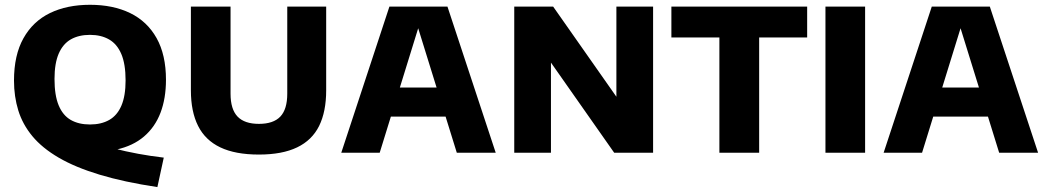

<svg xmlns="http://www.w3.org/2000/svg" viewBox="-20 -622 4256 782"><path d="M621 140Q485 119.5 385.8 89.5Q286.5 59.5 219.2 20.2Q152 -19 112 -67.2Q72 -115.5 54.5 -172.2Q37 -229 37 -294Q37 -397.5 75.5 -466.2Q114 -535 183.5 -568.8Q253 -602.5 346.5 -602.5Q440.5 -602.5 510 -568.8Q579.5 -535 617.8 -466.8Q656 -398.5 656 -297Q656 -221.5 633.8 -163Q611.5 -104.5 566.5 -66Q521.5 -27.5 453.8 -12.8Q386 2 295.5 -10.5L346.5 -47.5Q392.5 -30.5 442.2 -17.8Q492 -5 543.5 4.5Q595 14 647 20ZM346.5 -115Q392.5 -115 425 -133.5Q457.5 -152 474.5 -191.8Q491.5 -231.5 491.5 -294.5Q491.5 -361 474.2 -401.8Q457 -442.5 424.5 -461.2Q392 -480 346.5 -480Q301 -480 268.8 -461.8Q236.5 -443.5 219.2 -403.8Q202 -364 202 -300.5Q202 -233.5 219 -192.8Q236 -152 268.2 -133.5Q300.5 -115 346.5 -115Z M1034.5 7.5Q938.5 7.5 877.2 -21.8Q816 -51 786.8 -109.2Q757.5 -167.5 757.5 -254V-595H919V-240.5Q919 -177 947.5 -147.2Q976 -117.5 1034.5 -117.5Q1093.5 -117.5 1121.8 -147.2Q1150 -177 1150 -240.5V-595H1308.5V-254Q1308.5 -167.5 1279.8 -109.2Q1251 -51 1190.2 -21.8Q1129.5 7.5 1034.5 7.5Z M1370 0 1566 -595H1802.5L1999 0H1840.5L1675.5 -532H1691L1526.5 0ZM1519 -147 1553 -265.5H1815L1849 -147Z M2074.5 0V-595H2233L2514 -194.5H2490.5V-595H2640V0H2481.5L2200.5 -400.5H2224V0Z M2910 0V-469.5H2714.5V-595H3267.5V-469.5H3072V0Z M3342 0V-595H3503.5V0Z M3579 0 3775 -595H4011.5L4208 0H4049.5L3884.5 -532H3900L3735.5 0ZM3728 -147 3762 -265.5H4024L4058 -147Z"/></svg>

Font: Encode Sans SC
Style: Bold
Weight: 700
Version: Version 3.002